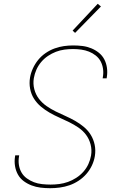

<svg xmlns="http://www.w3.org/2000/svg" viewBox="-20 -982 640 1010"><path d="M244 8Q218 8 193.5 5Q169 2 146.5 -6.5Q124 -15 105 -29Q86 -43 74.5 -63.5Q63 -84 59 -108.5Q55 -133 59 -158L60 -165H81L80 -159Q76 -136 79.5 -114Q83 -92 93.5 -74Q104 -56 121.5 -43.5Q139 -31 158.5 -23.5Q178 -16 201 -13.5Q224 -11 246 -11Q269 -11 292 -14Q315 -17 337.5 -25Q360 -33 381 -46.5Q402 -60 418.5 -78.5Q435 -97 445 -119Q455 -141 459 -164Q464 -194 456.5 -222.5Q449 -251 432.5 -273Q416 -295 392.5 -311Q369 -327 343.5 -339.5Q318 -352 292 -363.5Q266 -375 241.5 -389Q217 -403 195.5 -421Q174 -439 159 -462.5Q144 -486 138.5 -515Q133 -544 138 -574Q142 -598 153 -622Q164 -646 180.5 -666.5Q197 -687 219.5 -702.5Q242 -718 266.5 -727Q291 -736 316 -739.5Q341 -743 365 -743Q390 -743 414 -740Q438 -737 460 -728Q482 -719 500 -704.5Q518 -690 528.5 -670Q539 -650 542.5 -626Q546 -602 542 -577L541 -570H520L521 -576Q525 -598 522 -619.5Q519 -641 509.5 -659Q500 -677 483.5 -690Q467 -703 448 -710.5Q429 -718 407.5 -721Q386 -724 364 -724Q342 -724 319 -721Q296 -718 274 -709.5Q252 -701 232 -687.5Q212 -674 196.5 -655.5Q181 -637 171.5 -615.5Q162 -594 158 -571Q153 -541 160.5 -512.5Q168 -484 185 -462Q202 -440 225 -424Q248 -408 273.5 -395.5Q299 -383 325 -371.5Q351 -360 375.5 -346Q400 -332 421.5 -314Q443 -296 457.5 -272.5Q472 -249 478 -220.5Q484 -192 479 -161Q475 -136 463.5 -111.5Q452 -87 434 -66.5Q416 -46 393 -31Q370 -16 345.5 -7.5Q321 1 295 4.5Q269 8 244 8ZM375 -809 362 -821 494 -962 511 -948Z"/></svg>

Font: Iosevka Thin Extended
Style: Italic
Weight: 100
Width: 7
Italic angle: -9°
Monospace: yes
Designer: Belleve Invis
Foundry: Belleve Invis
Version: Version 32.5.0; ttfautohint (v1.8.4)